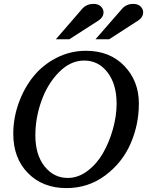

<svg xmlns="http://www.w3.org/2000/svg" viewBox="-20 -947 753 983"><path d="M691 -417Q691 -309 648.5 -211.5Q606 -114 519 -49Q432 16 320 16Q199 16 123.5 -60.5Q48 -137 48 -262Q48 -342 75.5 -419Q103 -496 151 -555.5Q199 -615 269.5 -651Q340 -687 420 -687Q542 -687 616.5 -609.5Q691 -532 691 -417ZM577 -417Q577 -516 530.5 -576.5Q484 -637 411 -637Q341 -637 282.5 -578Q224 -519 192.5 -431.5Q161 -344 161 -254Q161 -155 208 -95.5Q255 -36 327 -36Q380 -36 427.5 -71.5Q475 -107 507 -162.5Q539 -218 558 -285.5Q577 -353 577 -417ZM713 -884Q713 -860 689 -843L539 -746H469L605 -902Q627 -927 662 -927Q686 -927 699.5 -914Q713 -901 713 -884ZM510 -884Q510 -860 486 -843L335 -746H266L401 -902Q423 -927 459 -927Q483 -927 496.5 -914Q510 -901 510 -884Z"/></svg>

Font: Veleka
Style: Italic
Weight: 400
Italic angle: -12°
Designer: Stefan Peev, Context Ltd, 2016; SIL International, 1997-2014.
Foundry: Stefan Peev, Context Ltd, 2016
Version: Version 1.000